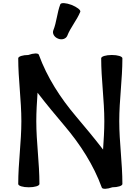

<svg xmlns="http://www.w3.org/2000/svg" viewBox="-20 -1171 847 1222"><path d="M408 -943C429 -997 469 -1042 491 -1096C495 -1107 470 -1126 435 -1140C400 -1153 369 -1155 364 -1144C343 -1090 341 -1031 319 -977C312 -957 326 -934 350 -925C374 -915 400 -924 408 -943ZM759 0C759 -134 739 -266 739 -400C739 -534 759 -666 759 -800C759 -812 729 -821 692 -821C654 -821 624 -812 624 -800C624 -666 644 -534 644 -400C644 -339 640 -279 636 -219C581 -291 518 -366 464 -430C364 -548 280 -678 227 -823C223 -834 193 -833 160 -821C126 -821 96 -812 96 -800C96 -666 116 -534 116 -400C116 -266 96 -134 96 0C96 12 126 21 163 21C201 21 231 12 231 0C231 -134 211 -266 211 -400C211 -461 215 -521 219 -581C274 -509 337 -434 391 -370C491 -252 575 -122 628 23C632 34 662 33 695 21C729 21 759 12 759 0Z"/></svg>

Font: Nupuram Expanded Bold
Style: Regular
Weight: 700
Width: 7
Designer: Santhosh Thottingal (santhosh.thottingal@gmail.com)
Foundry: SMC
Version: Version 1.000